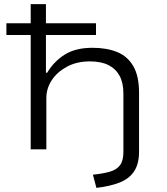

<svg xmlns="http://www.w3.org/2000/svg" viewBox="-20 -725 809 932"><path d="M448 187 431 123Q480 118 513 108.5Q546 99 562.5 77Q579 55 579 13V-271Q579 -323 560.5 -357Q542 -391 506.5 -409Q471 -427 416 -427Q353 -427 305.5 -401.5Q258 -376 231.5 -336Q205 -296 205 -249V0H129V-555H11V-612H129V-705H203V-612H446V-555H203V-372H209Q241 -426 293.5 -459.5Q346 -493 429 -493Q498 -493 548.5 -472.5Q599 -452 627 -404Q655 -356 655 -274V11Q655 70 631.5 106Q608 142 562 160.5Q516 179 448 187Z"/></svg>

Font: Nunito Sans 7pt Expanded Light
Style: Regular
Weight: 300
Width: 7
Designer: Vernon Adams
Foundry: Vernon Adams
Version: Version 3.101;gftools[0.9.27]